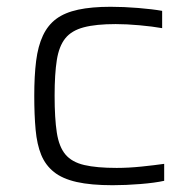

<svg xmlns="http://www.w3.org/2000/svg" viewBox="-20 -538 563 566"><path d="M312 8Q248 8 206 -1.5Q164 -11 139 -31Q114 -51 101.5 -81.5Q89 -112 85 -155.5Q81 -199 81 -255Q81 -315 86.5 -358.5Q92 -402 106.5 -433Q121 -464 146 -482.5Q171 -501 210.5 -509.5Q250 -518 306 -518Q345 -518 387.5 -514.5Q430 -511 458 -506V-455Q430 -460 391.5 -463.5Q353 -467 321 -467Q263 -467 227 -457.5Q191 -448 172.5 -425Q154 -402 147.5 -361Q141 -320 141 -256Q141 -189 147.5 -147Q154 -105 173 -82.5Q192 -60 228.5 -51.5Q265 -43 324 -43Q359 -43 397.5 -47Q436 -51 464 -55V-5Q437 1 394 4.5Q351 8 312 8Z"/></svg>

Font: Saira Expanded Light
Style: Regular
Weight: 300
Width: 7
Designer: Hector Gatti with collaboration of the Omnibus-Type team
Foundry: Omnibus-Type
Version: Version 1.101